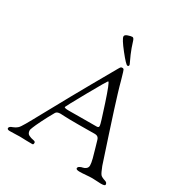

<svg xmlns="http://www.w3.org/2000/svg" viewBox="-208 -1082 1186 1244"><g transform="rotate(30 385.5 -460.0)"><path d="M371 -898Q371 -910 392 -917Q413 -924 423 -924Q433 -924 439 -906Q455 -854 470.5 -818.5Q486 -783 492 -771.5Q498 -760 498 -756Q498 -746 488 -746Q477 -746 424 -813Q371 -880 371 -898ZM20 -9Q20 -22 45 -30Q55 -34 61 -37.5Q67 -41 74.5 -47Q82 -53 89.5 -65Q97 -77 106.5 -92.5Q116 -108 131 -136Q146 -164 164 -196Q182 -228 210 -279.5Q238 -331 269.5 -387.5Q301 -444 347.5 -526.5Q394 -609 445 -698Q453 -712 456.5 -715Q460 -718 468 -718Q476 -718 479.5 -711Q483 -704 494 -665Q499 -648 502 -637Q505 -626 511 -604Q517 -582 524 -560Q547 -483 606.5 -301Q666 -119 672 -102Q689 -58 698 -47.5Q707 -37 736 -28Q752 -23 752 -8Q752 2 721 2Q710 2 690.5 0.5Q671 -1 656 -1Q638 -1 610 1.5Q582 4 563 4Q536 4 536 -7Q536 -16 546.5 -22Q557 -28 569 -30Q581 -32 591.5 -41Q602 -50 602 -65Q602 -82 594 -113.5Q586 -145 575 -181Q564 -217 561 -229Q556 -251 540 -256Q533 -258 524 -258Q519 -258 480 -257.5Q441 -257 403 -257Q327 -257 302 -258.5Q277 -260 269 -260Q242 -260 234 -245Q206 -196 185 -153.5Q164 -111 156.5 -91.5Q149 -72 149 -69Q149 -44 166 -35.5Q183 -27 200 -24.5Q217 -22 217 -12Q217 -7 216 -3.5Q215 0 212.5 1Q210 2 208.5 2Q207 2 202 2Q181 2 162 1.5Q143 1 132.5 0.5Q122 0 115 0Q106 0 83 1Q60 2 40 2Q20 2 20 -9ZM271 -312Q271 -304 304 -304Q308 -304 321 -304Q334 -304 380.5 -304.5Q427 -305 512 -305Q520 -305 523.5 -307.5Q527 -310 527.5 -312.5Q528 -315 528 -320Q528 -332 484.5 -464Q441 -596 432 -596Q427 -596 349 -456Q271 -316 271 -312Z"/></g></svg>

Font: OFL Sorts Mill Goudy TT
Style: Italic
Weight: 500
Italic angle: -6°
Version: Version 003.000